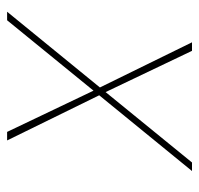

<svg xmlns="http://www.w3.org/2000/svg" viewBox="-30 -530 560 540"><g transform="rotate(90 250.0 -260.0)"><path d="M13 0 226 -261 99 -520H123L239 -277L437 -520H461L248 -259L375 0H351L235 -243L37 0Z"/></g></svg>

Font: Iosevka Thin Oblique
Style: Regular
Weight: 100
Italic angle: -9°
Monospace: yes
Designer: Belleve Invis
Foundry: Belleve Invis
Version: Version 32.5.0; ttfautohint (v1.8.4)